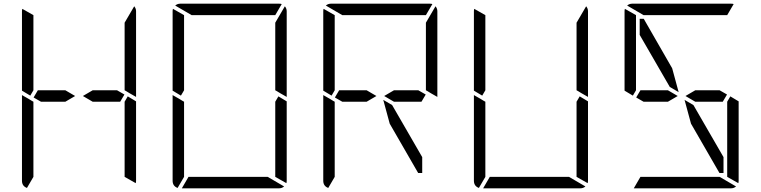

<svg xmlns="http://www.w3.org/2000/svg" viewBox="-20 -1020 4120 1040"><path d="M482 -531H614L654 -508L631 -469H482L429 -500ZM672 -498 717 -471V-41Q717 -32 715 -28L655 -62V-70V-82V-83V-134V-265V-450V-469ZM144 -502 99 -529V-959Q99 -968 101 -972L161 -938V-928V-918V-866V-735V-548V-531ZM126 -2Q99 -12 99 -41V-500V-505L134 -485L152 -474L161 -469V-452V-265V-134V-83V-82V-72V-62ZM334 -469H202L162 -492L185 -531H334L387 -500ZM717 -959V-500V-495L682 -515L664 -526L655 -531V-550V-735V-866V-897L707 -986Q717 -974 717 -959Z M1488 -498 1533 -471V-41Q1533 -32 1531 -28L1471 -62V-70V-82V-83V-134V-265V-450V-469ZM960 -502 915 -529V-959Q915 -968 917 -972L977 -938V-928V-918V-866V-735V-548V-531ZM942 -2Q915 -12 915 -41V-500V-505L950 -485L968 -474L977 -469V-452V-265V-134V-83V-82V-72V-62ZM1018 -938 929 -990Q941 -1000 956 -1000H1224H1492Q1502 -1000 1506 -998L1471 -938H1441H1255H1193ZM1430 -62 1519 -10Q1507 0 1492 0H1224H965L1001 -62H1007H1193H1255ZM1533 -959V-500V-495L1498 -515L1480 -526L1471 -531V-550V-735V-866V-897L1523 -986Q1533 -974 1533 -959Z M2104 -451 2267 -169V-83H2245L2091 -350L2056 -479ZM2114 -531H2246L2286 -508L2263 -469H2114L2061 -500ZM1776 -502 1731 -529V-959Q1731 -968 1733 -972L1793 -938V-928V-918V-866V-735V-548V-531ZM1758 -2Q1731 -12 1731 -41V-500V-505L1766 -485L1784 -474L1793 -469V-452V-265V-134V-83V-82V-72V-62ZM1834 -938 1745 -990Q1757 -1000 1772 -1000H2040H2308Q2318 -1000 2322 -998L2287 -938H2257H2071H2009ZM1966 -469H1834L1794 -492L1817 -531H1966L2019 -500ZM2349 -959V-500V-495L2314 -515L2296 -526L2287 -531V-550V-735V-866V-897L2339 -986Q2349 -974 2349 -959Z M3120 -498 3165 -471V-41Q3165 -32 3163 -28L3103 -62V-70V-82V-83V-134V-265V-450V-469ZM2592 -502 2547 -529V-959Q2547 -968 2549 -972L2609 -938V-928V-918V-866V-735V-548V-531ZM2574 -2Q2547 -12 2547 -41V-500V-505L2582 -485L2600 -474L2609 -469V-452V-265V-134V-83V-82V-72V-62ZM3062 -62 3151 -10Q3139 0 3124 0H2856H2597L2633 -62H2639H2825H2887ZM3165 -959V-500V-495L3130 -515L3112 -526L3103 -531V-550V-735V-866V-897L3155 -986Q3165 -974 3165 -959Z M3736 -451 3899 -169V-83H3877L3723 -350L3688 -479ZM3746 -531H3878L3918 -508L3895 -469H3746L3693 -500ZM3936 -498 3981 -471V-41Q3981 -32 3979 -28L3919 -62V-70V-82V-83V-134V-265V-450V-469ZM3408 -502 3363 -529V-959Q3363 -968 3365 -972L3425 -938V-928V-918V-866V-735V-548V-531ZM3466 -938 3377 -990Q3389 -1000 3404 -1000H3672H3940Q3950 -1000 3954 -998L3919 -938H3889H3703H3641ZM3878 -62 3967 -10Q3955 0 3940 0H3672H3413L3449 -62H3455H3641H3703ZM3598 -469H3466L3426 -492L3449 -531H3598L3651 -500ZM3445 -831V-918H3467L3621 -650L3656 -521L3608 -549Z"/></svg>

Font: DSEG14 Modern
Style: Light
Weight: 300
Designer: Keshikan(Twitter:@keshinomi_88pro)
Version: Version 0.46